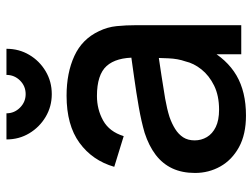

<svg xmlns="http://www.w3.org/2000/svg" viewBox="-116 -670 801 610"><g transform="rotate(-90 285.0 -365.5)"><path d="M290.5 -602Q251 -602 218.2 -621.5Q185.5 -641 166 -673.5Q146.5 -706 146.5 -746H229.5Q229.5 -721 247.5 -703Q265.5 -685 290.5 -685Q316 -685 333.8 -703Q351.5 -721 351.5 -746H434.5Q434.5 -706 415.2 -673.5Q396 -641 363.2 -621.5Q330.5 -602 290.5 -602ZM222.5 15Q162.5 15 122 -7.2Q81.5 -29.5 60.8 -66.2Q40 -103 40 -147Q40 -188 54.5 -219Q69 -250 97.5 -271.8Q126 -293.5 167.5 -307Q203.5 -317.5 249 -325.5Q294.5 -333.5 344.8 -340.5Q395 -347.5 444.5 -354.5L406.5 -333.5Q407.5 -397 379.8 -427.8Q352 -458.5 284.5 -458.5Q242 -458.5 206.5 -438.8Q171 -419 157 -373.5L59.5 -403.5Q79.5 -473 135.8 -514Q192 -555 285.5 -555Q358 -555 411.8 -530.2Q465.5 -505.5 490.5 -452Q503.5 -425.5 506.5 -396Q509.5 -366.5 509.5 -332.5V0H417V-123.5L435 -107.5Q401.5 -45.5 349.8 -15.2Q298 15 222.5 15ZM241 -70.5Q285.5 -70.5 317.5 -86.2Q349.5 -102 369 -126.5Q388.5 -151 394.5 -177.5Q403 -201.5 404.2 -231.5Q405.5 -261.5 405.5 -279.5L439.5 -267Q390 -259.5 349.5 -253.5Q309 -247.5 276.2 -241.8Q243.5 -236 218 -228Q196.5 -220.5 179.8 -210Q163 -199.5 153.2 -184.5Q143.5 -169.5 143.5 -148Q143.5 -127 154 -109.2Q164.5 -91.5 186 -81Q207.5 -70.5 241 -70.5Z"/></g></svg>

Font: Manrope ExtraLight SemiBold
Style: Regular
Weight: 600
Version: Version 4.504